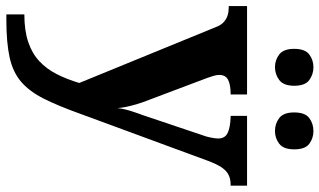

<svg xmlns="http://www.w3.org/2000/svg" viewBox="-226 -564 1030 619"><g transform="rotate(90 289.5 -255.0)"><path d="M27 182Q79 182 116 169.5Q153 157 178 133.5Q203 110 219.5 77.5Q236 45 248 5L68 -435Q61 -453 51 -461.5Q41 -470 29.5 -473.5Q18 -477 4 -477H0V-536H285V-483H282Q254 -483 238 -475Q222 -467 222 -446Q222 -438 225.5 -426.5Q229 -415 232 -407L301 -224Q311 -199 316.5 -180Q322 -161 325 -146.5Q328 -132 329 -118Q331 -139 339.5 -165Q348 -191 351 -198L417 -394Q421 -404 424 -419Q427 -434 427 -443Q427 -465 409 -473.5Q391 -482 358 -483H354V-536H579V-483H575Q557 -483 543.5 -476Q530 -469 519.5 -453Q509 -437 499 -410L348 0Q322 73 298.5 119.5Q275 166 244 192.5Q213 219 165.5 229.5Q118 240 44 240H27ZM403 -626Q379 -626 361 -639.8Q343 -653.6 343 -687.7Q343 -723 361 -736.5Q379 -750 403 -750Q426 -750 444 -736.7Q462 -723.4 462 -688Q462 -653.7 444 -639.8Q426 -626 403 -626ZM197 -626Q174 -626 156 -639.8Q138 -653.6 138 -687.7Q138 -723 156 -736.5Q174 -750 197 -750Q220 -750 238.5 -736.7Q257 -723.4 257 -688Q257 -653.7 238.5 -639.8Q220 -626 197 -626Z"/></g></svg>

Font: Noto Serif Tamil
Style: Italic
Weight: 400
Italic angle: -12°
Designer: Indian Type Foundry, Tom Grace, and the Monotype Design Team
Foundry: Monotype Imaging Inc.
Version: Version 2.003